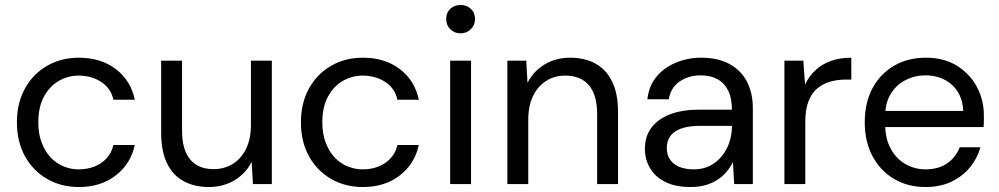

<svg xmlns="http://www.w3.org/2000/svg" viewBox="-20 -740 4018 772"><path d="M297 12Q226 12 169.5 -20.5Q113 -53 80.5 -111.5Q48 -170 48 -248Q48 -326 80.5 -384.5Q113 -443 169.5 -475.5Q226 -508 297 -508Q386 -508 446 -462Q506 -416 522 -339H436Q426 -385 387 -410.5Q348 -436 296 -436Q254 -436 217 -415Q180 -394 157 -352Q134 -310 134 -248Q134 -202 147.5 -166.5Q161 -131 183.5 -107Q206 -83 235.5 -71Q265 -59 296 -59Q331 -59 360 -70.5Q389 -82 409 -104Q429 -126 436 -157H522Q506 -82 446 -35Q386 12 297 12Z M820 12Q762 12 718.5 -11.5Q675 -35 651.5 -83.5Q628 -132 628 -206V-496H712V-215Q712 -138 744.5 -99Q777 -60 839 -60Q882 -60 916 -81Q950 -102 969.5 -142Q989 -182 989 -239V-496H1073V0H997L992 -89Q968 -42 922.5 -15Q877 12 820 12Z M1439 12Q1368 12 1311.5 -20.5Q1255 -53 1222.5 -111.5Q1190 -170 1190 -248Q1190 -326 1222.5 -384.5Q1255 -443 1311.5 -475.5Q1368 -508 1439 -508Q1528 -508 1588 -462Q1648 -416 1664 -339H1578Q1568 -385 1529 -410.5Q1490 -436 1438 -436Q1396 -436 1359 -415Q1322 -394 1299 -352Q1276 -310 1276 -248Q1276 -202 1289.5 -166.5Q1303 -131 1325.5 -107Q1348 -83 1377.5 -71Q1407 -59 1438 -59Q1473 -59 1502 -70.5Q1531 -82 1551 -104Q1571 -126 1578 -157H1664Q1648 -82 1588 -35Q1528 12 1439 12Z M1790 0V-496H1874V0ZM1832 -606Q1807 -606 1790.5 -622.5Q1774 -639 1774 -664Q1774 -689 1790.5 -704.5Q1807 -720 1832 -720Q1856 -720 1873 -704.5Q1890 -689 1890 -664Q1890 -639 1873 -622.5Q1856 -606 1832 -606Z M2020 0V-496H2096L2101 -407Q2125 -454 2170 -481Q2215 -508 2272 -508Q2331 -508 2374 -484.5Q2417 -461 2441 -412.5Q2465 -364 2465 -290V0H2381V-281Q2381 -358 2348 -397Q2315 -436 2253 -436Q2210 -436 2176.5 -415Q2143 -394 2123.5 -354.5Q2104 -315 2104 -257V0Z M2757 12Q2695 12 2654 -9Q2613 -30 2593 -65Q2573 -100 2573 -141Q2573 -192 2599.5 -227Q2626 -262 2674.5 -280.5Q2723 -299 2789 -299H2923Q2923 -345 2908 -375.5Q2893 -406 2865 -421.5Q2837 -437 2798 -437Q2749 -437 2713 -412.5Q2677 -388 2669 -341H2583Q2589 -395 2620 -432Q2651 -469 2698.5 -488.5Q2746 -508 2798 -508Q2867 -508 2913.5 -482.5Q2960 -457 2983.5 -411.5Q3007 -366 3007 -305V0H2932L2927 -89Q2917 -68 2901.5 -49.5Q2886 -31 2865.5 -17.5Q2845 -4 2818 4Q2791 12 2757 12ZM2770 -59Q2806 -59 2834.5 -73.5Q2863 -88 2883 -113Q2903 -138 2913 -169Q2923 -200 2923 -233V-234H2796Q2747 -234 2717 -222.5Q2687 -211 2674 -191Q2661 -171 2661 -145Q2661 -119 2673.5 -99.5Q2686 -80 2710.5 -69.5Q2735 -59 2770 -59Z M3134 0V-496H3210L3217 -400Q3233 -434 3259 -458Q3285 -482 3321 -495Q3357 -508 3403 -508V-420H3380Q3347 -420 3317.5 -411.5Q3288 -403 3265.5 -384Q3243 -365 3230.5 -332Q3218 -299 3218 -250V0Z M3701 12Q3630 12 3575 -20.5Q3520 -53 3488.5 -111.5Q3457 -170 3457 -248Q3457 -327 3488 -385Q3519 -443 3574.5 -475.5Q3630 -508 3703 -508Q3776 -508 3828 -475.5Q3880 -443 3908 -390.5Q3936 -338 3936 -276Q3936 -266 3936 -254.5Q3936 -243 3935 -229H3520V-294H3853Q3850 -361 3807.5 -399Q3765 -437 3701 -437Q3658 -437 3621 -418Q3584 -399 3561.5 -362.5Q3539 -326 3539 -271V-243Q3539 -182 3562 -141Q3585 -100 3622 -79.5Q3659 -59 3701 -59Q3753 -59 3788 -83Q3823 -107 3839 -148H3922Q3909 -102 3879 -66Q3849 -30 3804.5 -9Q3760 12 3701 12Z"/></svg>

Font: DM Sans 24pt
Style: Regular
Weight: 400
Designer: Colophon Foundry, Jonny Pinhorn
Foundry: Colophon Foundry
Version: Version 4.004;gftools[0.9.30]